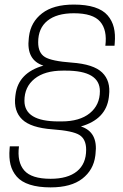

<svg xmlns="http://www.w3.org/2000/svg" viewBox="-20 -810 540 840"><path d="M235.8 -278.8H249Q328.6 -278.8 372.8 -314.7Q417 -350.6 417 -411.1Q417 -501 268.1 -501H254.9Q175.3 -501 131.1 -465.3Q86.9 -429.7 86.9 -369.1Q86.9 -278.8 235.8 -278.8ZM210 -244.1Q114.7 -251 76.9 -287.6Q39.1 -324.2 46.9 -388.2L47.9 -396Q60.1 -491.7 169.9 -522.9Q94.2 -547.4 106 -643.1L106.9 -650.9Q114.7 -713.4 164.1 -751.7Q213.4 -790 303.2 -790Q356.4 -790 393.6 -778.1Q430.7 -766.1 450.7 -742.9Q470.7 -719.7 478 -689.9Q485.4 -660.2 481.9 -621.1L481 -609.9H440.9Q449.7 -678.7 418.2 -715.3Q386.7 -752 303.2 -752Q228 -752 187.5 -719.2Q147 -686.5 147 -625Q147 -578.6 176.5 -560.5Q206.1 -542.5 293.9 -536.1Q389.2 -529.3 427 -492.7Q464.8 -456.1 457 -392.1L456.1 -383.8Q443.8 -288.1 334 -256.8Q409.7 -232.4 397.9 -137.2L397 -128.9Q389.2 -66.4 340.1 -28.3Q291 9.8 201.2 9.8Q147.9 9.8 110.6 -2.2Q73.2 -14.2 53.2 -37.4Q33.2 -60.5 25.9 -90.3Q18.6 -120.1 22 -159.2L22.9 -169.9H63Q54.2 -101.1 85.9 -64.5Q117.7 -27.8 201.2 -27.8Q276.4 -27.8 316.7 -60.5Q356.9 -93.3 356.9 -154.8Q356.9 -201.2 327.4 -219.5Q297.9 -237.8 210 -244.1Z"/></svg>

Font: Cooper Hewitt
Style: Light Italic
Weight: 704
Designer: Village Type and Design LLC
Foundry: Cooper Hewitt Smithsonian Design Museum
Version: 1.000